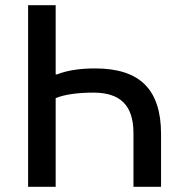

<svg xmlns="http://www.w3.org/2000/svg" viewBox="-20 -718 696 738"><path d="M88 0V-698H194V-432H199Q257 -455 346 -455Q475 -455 537 -393Q599 -331 599 -204V0H493V-206Q493 -286 455 -324Q417 -362 340 -362Q247 -362 194 -341V0Z"/></svg>

Font: Anuphan Medium
Style: Regular
Weight: 500
Designer: Mike Abbink, Paul van der Laan, Pieter van Rosmalen, Mint Tantisuwanna
Foundry: Bold Monday; Cadson Demak
Version: Version 3.002;hotconv 1.0.109;makeotfexe 2.5.65596